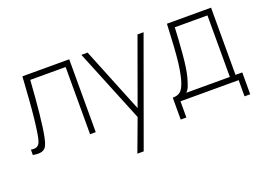

<svg xmlns="http://www.w3.org/2000/svg" viewBox="-110 -819 1838 1337"><g transform="rotate(-20 808.5 -150.0)"><path d="M20 0V-40Q50.5 -34.5 66 -43.8Q81.5 -53 88.5 -73.5Q95.5 -94 100 -122Q108.5 -173.5 115 -233.2Q121.5 -293 127.2 -368Q133 -443 139 -540H486V0H444V-498H182Q177.5 -431.5 172.5 -370.8Q167.5 -310 162 -257Q156.5 -204 150.5 -160.8Q144.5 -117.5 138 -86Q131 -51 120.5 -29.2Q110 -7.5 87 0Q64 7.5 20 0Z M707 240 812 -42 813 42 576 -540H622L834 -16H802L992 -540H1037L754 240Z M1072 120V-42Q1119.5 -42 1140.5 -71.5Q1161.5 -101 1175 -161Q1184.5 -202.5 1190.5 -251.5Q1196.5 -300.5 1201 -369.5Q1205.5 -438.5 1210 -540H1537V-42H1587V120H1545V0H1114V120ZM1172 -42H1495V-498H1253Q1251 -454.5 1247.8 -404.5Q1244.5 -354.5 1240.2 -304.5Q1236 -254.5 1229.8 -211Q1223.5 -167.5 1215 -137Q1206 -105.5 1197 -81Q1188 -56.5 1172 -42Z"/></g></svg>

Font: Manrope ExtraLight
Style: Regular
Weight: 200
Designer: Mikhail Sharanda
Foundry: Mikhail Sharanda
Version: Version 4.505